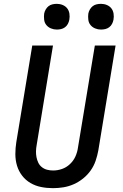

<svg xmlns="http://www.w3.org/2000/svg" viewBox="-20 -972 640 1000"><path d="M256 8Q224 8 194 2Q164 -4 138.5 -19Q113 -34 95 -57.5Q77 -81 68.5 -109.5Q60 -138 60 -169.5Q60 -201 65 -232L148 -735H256L171 -217Q168 -201 167.5 -185Q167 -169 170 -153.5Q173 -138 179.5 -124.5Q186 -111 198 -101.5Q210 -92 225 -88Q240 -84 257 -84Q280 -84 303 -92Q326 -100 344.5 -117.5Q363 -135 373 -157.5Q383 -180 386 -203L474 -735H582L492 -188Q487 -161 478 -134.5Q469 -108 452.5 -84.5Q436 -61 413 -42.5Q390 -24 364 -12.5Q338 -1 310.5 3.5Q283 8 256 8ZM506 -818Q490 -818 475.5 -824Q461 -830 451.5 -841.5Q442 -853 440 -869Q438 -885 440 -901Q442 -912 448 -922.5Q454 -933 463 -940Q472 -947 483.5 -949.5Q495 -952 506 -952Q522 -952 536.5 -946Q551 -940 560 -928.5Q569 -917 571.5 -901Q574 -885 571 -869Q569 -858 563.5 -847.5Q558 -837 548.5 -830Q539 -823 528 -820.5Q517 -818 506 -818ZM276 -818Q260 -818 245.5 -824Q231 -830 221.5 -841.5Q212 -853 210 -869Q208 -885 210 -901Q212 -912 218 -922.5Q224 -933 233 -940Q242 -947 253.5 -949.5Q265 -952 276 -952Q292 -952 306.5 -946Q321 -940 330 -928.5Q339 -917 341.5 -901Q344 -885 341 -869Q339 -858 333.5 -847.5Q328 -837 318.5 -830Q309 -823 298 -820.5Q287 -818 276 -818Z"/></svg>

Font: Iosevka Aile Semibold Oblique
Style: Regular
Weight: 600
Italic angle: -9°
Designer: Belleve Invis
Foundry: Belleve Invis
Version: Version 31.1.0; ttfautohint (v1.8.4)